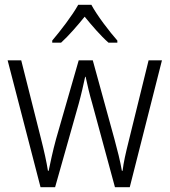

<svg xmlns="http://www.w3.org/2000/svg" viewBox="-20 -785 711 805"><path d="M363 -765H308C284 -721 233 -655 199 -615V-606H236C268 -635 305 -678 335 -715C366 -677 402 -635 435 -606H472V-615C440 -651 387 -720 363 -765ZM367 -350 462 0H524L659 -532H603L520 -195C507 -143 498 -104 494 -69H491C484 -110 472 -157 460 -201L369 -532H310L215 -202C201 -151 191 -102 184 -69H181C175 -107 165 -152 151 -207L69 -532H12L150 0H211L310 -350C321 -390 330 -430 337 -463H339C346 -430 355 -391 367 -350Z"/></svg>

Font: Noto Sans Ethiopic SemiCondensed Light
Style: Regular
Weight: 300
Width: 4
Designer: Monotype Design Team
Foundry: Monotype Imaging Inc.
Version: Version 2.102